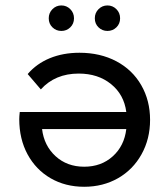

<svg xmlns="http://www.w3.org/2000/svg" viewBox="-20 -689 616 713"><path d="M412.2 -461.4C372.3 -482.5 326.6 -493.1 275.1 -493.1C234.6 -493.1 198 -486.4 165.1 -472.9C132.3 -459.4 104.9 -439.8 82.8 -414L131.6 -357C167.1 -396.2 214.1 -415.8 272.3 -415.8C320.2 -415.8 360.2 -402.8 392.4 -376.7C424.6 -350.7 443.4 -316.2 449 -273.2H53.4C52.1 -262.2 51.5 -253.3 51.5 -246.6C51.5 -197.5 61.8 -153.9 82.3 -115.9C102.9 -77.9 131.4 -48.3 167.9 -27.1C204.4 -6 245.9 4.6 292.6 4.6C339.2 4.6 381 -6 418.1 -27.1C455.2 -48.3 484.4 -77.9 505.5 -115.9C526.7 -153.9 537.3 -196.6 537.3 -243.8C537.3 -291.6 526.4 -334.6 504.6 -372.6C482.8 -410.6 452 -440.2 412.2 -461.4ZM398.8 -108.6C370.3 -82.8 334.9 -69.9 292.6 -69.9C250.2 -69.9 214.8 -83 186.3 -109C157.8 -135.1 141.1 -168.7 136.2 -209.8H449C444.1 -168.1 427.3 -134.3 398.8 -108.6ZM174.8 -587.4C184 -578.5 195 -574.1 207.9 -574.1C220.8 -574.1 231.8 -578.5 241 -587.4C250.2 -596.3 254.8 -607.5 254.8 -621C254.8 -634.5 250.2 -645.8 241 -655C231.8 -664.2 220.8 -668.8 207.9 -668.8C195 -668.8 184 -664.2 174.8 -655C165.6 -645.8 161 -634.5 161 -621C161 -607.5 165.6 -596.3 174.8 -587.4ZM345.9 -587.4C355.1 -578.5 366.2 -574.1 379 -574.1C391.9 -574.1 403 -578.5 412.2 -587.4C421.4 -596.3 426 -607.5 426 -621C426 -634.5 421.4 -645.8 412.2 -655C403 -664.2 391.9 -668.8 379 -668.8C366.2 -668.8 355.1 -664.2 345.9 -655C336.7 -645.8 332.1 -634.5 332.1 -621C332.1 -607.5 336.7 -596.3 345.9 -587.4Z"/></svg>

Font: Montserrat Ace
Style: Regular
Weight: 500
Designer: Julieta Ulanovsky
Foundry: Julieta Ulanovsky
Version: Version 1